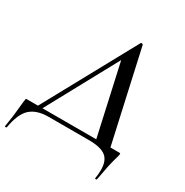

<svg xmlns="http://www.w3.org/2000/svg" viewBox="-224 -781 1062 1103"><g transform="rotate(30 307.0 -229.5)"><path d="M399 -634Q402 -634 405.5 -632.5Q409 -631 410 -629L550 0H456L342 -513L397 -583L80 0H50L396 -633Q397 -634 399 -634ZM-22 22Q-20 -2 -17 -19Q-17 -23 -16 -24Q-15 -25 -12 -25Q-9 -25 -6 -25H601Q607 -25 609 -24Q611 -23 611 -19Q611 -18 609 -8Q607 1 597.5 33.5Q588 66 569 172Q568 175 562 175Q556 175 557 171Q562 145 562 114Q562 52 528 26Q494 0 416 0H149Q71 0 29 38Q-13 76 -29 172Q-30 175 -36 175Q-42 175 -41 171Q-28 94 -22 22Z"/></g></svg>

Font: Cormorant Infant SemiBold
Style: Italic
Weight: 600
Italic angle: -10°
Designer: Christian Thalmann (Catharsis Fonts)
Foundry: Catharsis Fonts
Version: Version 4.000